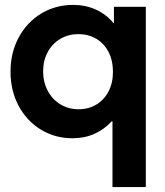

<svg xmlns="http://www.w3.org/2000/svg" viewBox="-20 -551 665 776"><path d="M434.6 205.1V-60.5H431.2Q401.4 -27.8 361.3 -10Q321.3 7.8 272.5 7.8Q202.6 7.8 145.3 -27.1Q87.9 -62 55.2 -123.5Q22.5 -185.1 22.5 -261.7Q22.5 -338.4 55.9 -400.1Q89.4 -461.9 147.2 -496.6Q205.1 -531.2 275.4 -531.2Q326.2 -531.2 367.7 -512.2Q409.2 -493.2 438.5 -458H440.4V-523.4H569.3V205.1ZM436.5 -260.7Q436.5 -306.2 418.7 -340.8Q400.9 -375.5 369.1 -394.3Q337.4 -413.1 296.9 -413.1Q256.3 -413.1 223.9 -394Q191.4 -375 172.9 -340.6Q154.3 -306.2 154.3 -262.7Q154.3 -219.7 172.6 -184.8Q190.9 -149.9 223.6 -129.6Q256.3 -109.4 297.9 -109.4Q337.9 -109.4 369.4 -128.4Q400.9 -147.5 418.7 -181.6Q436.5 -215.8 436.5 -260.7Z"/></svg>

Font: Reddit Sans Chocolate
Style: Bold
Weight: 700
Designer: Stephen Hutchings
Foundry: Reddit
Version: Version 1.011